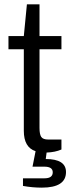

<svg xmlns="http://www.w3.org/2000/svg" viewBox="-20 -692 329 885"><path d="M172.9 172.9Q128.9 172.9 85.9 165V129.9H185.1Q223.1 129.9 223.1 102.1Q223.1 76.2 184.1 76.2H129.9L144 4.9Q89.8 -12.7 89.8 -88.9V-464.8H19V-525.9H89.8L104 -671.9H162.1V-525.9H263.2V-464.8H162.1V-102.1Q162.1 -72.8 170.2 -60.8Q178.2 -48.8 203.1 -48.8H263.2V-2.9Q234.4 9.8 194.8 11.2L190.9 41Q284.2 41 284.2 101.1Q284.2 172.9 172.9 172.9Z"/></svg>

Font: Archivo Light
Style: Regular
Weight: 300
Designer: Hector Gatti
Foundry: Omnibus-Type
Version: Version 2.001